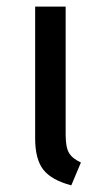

<svg xmlns="http://www.w3.org/2000/svg" viewBox="-20 -547 319 579"><path d="M178 -141Q178 -103 188 -86Q198 -69 224 -57L195 12Q135 -4 110.5 -35.5Q86 -67 86 -130V-527H178Z"/></svg>

Font: FiraGO
Style: Regular
Weight: 400
Designer: bBox Type
Foundry: bBox Type GmbH
Version: Version 1.001;April 20, 2020;FontCreator 12.0.0.2555 64-bit